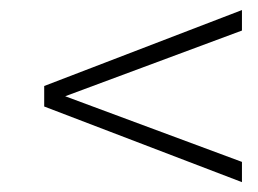

<svg xmlns="http://www.w3.org/2000/svg" viewBox="-20 -420 516 384"><path d="M463.9 -55.7 68.4 -207V-248L463.9 -399.9V-358.9L110.4 -227.5L463.9 -96.2Z"/></svg>

Font: MANDARAM
Style: Book
Weight: 400
Designer: CLT@C-DIT
Version: Version 1.28